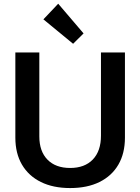

<svg xmlns="http://www.w3.org/2000/svg" viewBox="-20 -980 740 1013"><path d="M350.1 12.2Q260.3 12.2 195.6 -19.8Q130.9 -51.8 95.9 -111.3Q61 -170.9 61 -253.9V-703.1H187.5V-260.3Q187.5 -181.6 230.5 -137.7Q273.4 -93.8 350.1 -93.8Q426.8 -93.8 469.7 -138.4Q512.7 -183.1 512.7 -264.6V-703.1H639.2V-253.9Q639.2 -170.9 604.5 -111.3Q569.8 -51.8 505.1 -19.8Q440.4 12.2 350.1 12.2ZM365.7 -749 209 -877.9 287.1 -960.4 420.9 -803.7Z"/></svg>

Font: Schibsted Grotesk SemiBold
Style: Regular
Weight: 600
Designer: Bakken & Baeck AS, Henrik Kongsvoll
Foundry: Schibsted ASA
Version: Version 1.100;gftools[0.9.25]